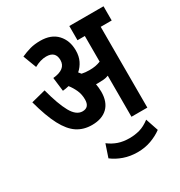

<svg xmlns="http://www.w3.org/2000/svg" viewBox="-190 -764 1022 1089"><g transform="rotate(-30 320.5 -220.0)"><path d="M388 -209Q388 -142 351.5 -106.5Q315 -71 249 -71Q194 -71 153 -98Q112 -125 79.5 -186.5Q47 -248 19 -352L113 -376Q140 -273 170 -219Q200 -165 241 -165Q286 -165 286 -217Q286 -251 273.5 -278.5Q261 -306 243 -329Q223 -324 202 -322L191 -412Q277 -420 277 -480Q277 -538 216 -538Q179 -538 138 -515L105 -602Q136 -616 165 -624Q194 -632 232 -632Q303 -632 341.5 -590.5Q380 -549 380 -484Q380 -446 366 -417.5Q352 -389 329 -369Q335 -362 342 -353Q365 -348 391 -348Q413 -348 430 -351Q447 -354 465 -361V-529H417V-622H641V-529H569V0H465V-269Q450 -263 434 -261.5Q418 -260 402 -260Q393 -260 383 -260Q385 -249 386.5 -236Q388 -223 388 -209ZM396 192Q348 192 306.5 177.5Q265 163 234 139L262 56Q291 78 323 89Q355 100 396 100Q431 100 463 91Q495 82 529 56L557 139Q526 162 485 177Q444 192 396 192Z"/></g></svg>

Font: Noto Sans ExtraCondensed SemiBold
Style: Italic
Weight: 600
Width: 2
Italic angle: -12°
Designer: Monotype Design Team
Foundry: Monotype Imaging Inc.
Version: Version 2.013; ttfautohint (v1.8.4.7-5d5b)